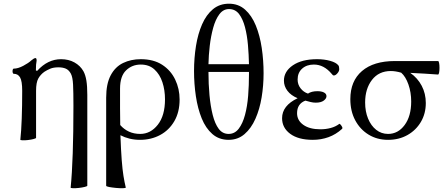

<svg xmlns="http://www.w3.org/2000/svg" viewBox="-20 -745 2404 1038"><path d="M362 269Q377 120 377 -173Q377 -247 375 -287.5Q373 -328 363 -347Q352 -367 335.5 -374Q319 -381 296 -381Q269 -381 251.5 -373.5Q234 -366 220 -357Q199 -342 187 -320.5Q175 -299 175 -254V0Q175 3 162 6.5Q149 10 132 12Q115 14 102 13.5Q89 13 90 10Q95 -36 97.5 -104Q100 -172 100 -254Q100 -307 88.5 -326.5Q77 -346 55 -346Q50 -346 48.5 -353Q47 -360 48.5 -367Q50 -374 55 -374Q77 -374 105.5 -389Q134 -404 150 -419Q164 -431 172 -431Q178 -431 178 -417Q176 -406 175 -395Q174 -384 174 -364L181 -362Q238 -425 310 -425Q351 -425 382.5 -407.5Q414 -390 431 -360Q442 -340 447 -309.5Q452 -279 452 -232V259Q452 262 438 265.5Q424 269 406 271Q388 273 374.5 272.5Q361 272 362 269Z M660 269Q660 272 644.5 272.5Q629 273 607.5 271Q586 269 570 266Q554 263 554 259V-217Q554 -292 578.5 -338Q603 -384 645.5 -404.5Q688 -425 741 -425Q810 -425 856.5 -395Q903 -365 927 -315Q951 -265 951 -207Q951 -139 922.5 -90Q894 -41 845.5 -15Q797 11 737 11Q707 11 680.5 4.5Q654 -2 631 -14Q634 68 638 120Q642 172 647.5 206Q653 240 660 269ZM629 -266Q629 -208 629 -159Q629 -110 630 -69Q650 -46 677 -33.5Q704 -21 738 -21Q794 -21 833 -70.5Q872 -120 872 -208Q872 -258 858 -300.5Q844 -343 815 -369.5Q786 -396 741 -396Q694 -396 661.5 -364.5Q629 -333 629 -266Z M1216 11Q1164 11 1128 -20.5Q1092 -52 1070.5 -105Q1049 -158 1039 -224.5Q1029 -291 1029 -361Q1029 -431 1039.5 -496.5Q1050 -562 1072.5 -613.5Q1095 -665 1131 -695Q1167 -725 1218 -725Q1269 -725 1305 -693Q1341 -661 1363 -607Q1385 -553 1395 -486Q1405 -419 1405 -349Q1405 -283 1394.5 -219Q1384 -155 1361 -103Q1338 -51 1302 -20Q1266 11 1216 11ZM1218 -696Q1187 -696 1166 -668Q1145 -640 1132.5 -594.5Q1120 -549 1114 -497.5Q1108 -446 1107 -398H1326Q1325 -449 1320.5 -501.5Q1316 -554 1304.5 -598Q1293 -642 1272.5 -669Q1252 -696 1218 -696ZM1216 -21Q1249 -21 1270.5 -49Q1292 -77 1304.5 -123.5Q1317 -170 1321.5 -227Q1326 -284 1326 -343Q1326 -350 1326 -356H1107Q1107 -291 1112.5 -231Q1118 -171 1130 -123.5Q1142 -76 1162.5 -48.5Q1183 -21 1216 -21Z M1671 11Q1593 11 1549 -21.5Q1505 -54 1505 -106Q1505 -174 1589 -214Q1553 -229 1534 -254Q1515 -279 1515 -309Q1515 -359 1563.5 -392Q1612 -425 1694 -425Q1733 -425 1765 -416Q1797 -407 1809 -392Q1814 -386 1814 -371Q1814 -360 1804 -348.5Q1794 -337 1785 -337Q1779 -337 1773 -346Q1731 -396 1677 -396Q1638 -396 1613.5 -374Q1589 -352 1589 -315Q1589 -288 1605 -267.5Q1621 -247 1645 -239Q1664 -252 1696 -252Q1718 -252 1731.5 -245Q1745 -238 1745 -225Q1745 -212 1730 -201Q1715 -190 1687 -190Q1673 -190 1659 -193.5Q1645 -197 1631 -201Q1586 -184 1586 -133Q1586 -94 1620 -70Q1654 -46 1712 -46Q1741 -46 1767.5 -53Q1794 -60 1814 -75Q1816 -77 1821 -71.5Q1826 -66 1829.5 -59Q1833 -52 1829 -48Q1796 -18 1756 -3.5Q1716 11 1671 11Z M2078 11Q2019 11 1973 -17Q1927 -45 1900.5 -94.5Q1874 -144 1874 -209Q1874 -307 1937 -361Q2000 -415 2115 -415H2348Q2352 -415 2354 -404Q2356 -393 2356 -378.5Q2356 -364 2354 -353Q2352 -342 2348 -342Q2310 -345 2274 -347Q2238 -349 2198 -351Q2238 -323 2260 -281Q2282 -239 2282 -188Q2282 -131 2255.5 -86Q2229 -41 2183 -15Q2137 11 2078 11ZM2078 -21Q2132 -21 2167.5 -69Q2203 -117 2203 -196Q2203 -246 2188 -288.5Q2173 -331 2149 -352Q2118 -361 2093 -361Q2028 -361 1991 -313Q1954 -265 1954 -191Q1954 -142 1970 -103.5Q1986 -65 2014 -43Q2042 -21 2078 -21Z"/></svg>

Font: Junicode SmExp
Style: Regular
Weight: 400
Width: 6
Designer: Peter S. Baker
Version: Version 2.205; ttfautohint (v1.8.4)